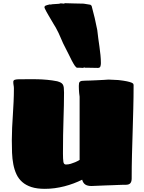

<svg xmlns="http://www.w3.org/2000/svg" viewBox="-20 -1178 914 1221"><path d="M502.4 -35.2Q477.1 -22.5 448.2 -11.7Q419.4 -1 389.2 6.8Q358.9 14.6 327.4 18.8Q295.9 22.9 265.1 22.9Q214.8 22.9 179.7 11.5Q144.5 0 121.1 -20.8Q97.7 -41.5 84.5 -70.1Q71.3 -98.6 64.7 -133.1Q58.1 -167.5 56.6 -206.3Q55.2 -245.1 55.2 -286.1Q55.2 -325.7 57.1 -366Q59.1 -406.2 61.8 -447.3Q64.5 -488.3 66.4 -530.3Q68.4 -572.3 68.4 -615.2Q68.4 -626.5 66.4 -636.2Q64.5 -646 64.5 -657.2Q64.5 -668 75 -670.9Q85.4 -673.8 98.1 -673.8Q127.4 -673.8 157.5 -674.3Q187.5 -674.8 218.3 -674.1Q249 -673.3 280.5 -670.4Q312 -667.5 344.2 -661.1Q357.9 -657.2 366.5 -652.6Q375 -647.9 379.6 -640.4Q384.3 -632.8 385.7 -620.4Q387.2 -607.9 387.2 -588.9Q387.2 -548.8 386.2 -507.1Q385.3 -465.3 383.8 -418.5Q382.3 -371.6 381.3 -318.4Q380.4 -265.1 380.4 -202.1Q380.4 -165.5 383.1 -148.7Q385.7 -131.8 399.4 -131.8Q415 -131.8 430.2 -136.5Q445.3 -141.1 458 -146.5Q472.7 -152.8 486.3 -161.1V-563Q484.4 -574.2 483.4 -585.9Q482.4 -597.7 481.9 -607.7Q481.4 -617.7 481.4 -624.8Q481.4 -631.8 481.4 -633.8Q481.4 -643.1 482.7 -648.9Q483.9 -654.8 488 -658.4Q492.2 -662.1 500 -663.6Q507.8 -665 521.5 -665Q531.7 -665 552.5 -665.8Q573.2 -666.5 596.2 -667.7Q619.1 -668.9 639.6 -669.9Q660.2 -670.9 669.4 -671.9Q671.4 -671.9 681.4 -671.4Q691.4 -670.9 703.1 -670.4Q716.3 -669.4 733.4 -668.9Q767.6 -665 786.9 -660.9Q806.2 -656.7 815.7 -652.8Q825.2 -648.9 827.4 -644.8Q829.6 -640.6 829.6 -636.2Q829.6 -560.5 827.6 -486.6Q825.7 -412.6 823.5 -339.1Q821.3 -265.6 819.3 -191.9Q817.4 -118.2 817.4 -43Q817.4 -22.5 808.6 -12.7Q799.8 -2.9 780.3 -2.9Q772.9 -2.9 759.5 -2.7Q746.1 -2.4 729.2 -1.7Q712.4 -1 693.4 -0.2Q674.3 0.5 655.8 1Q611.8 2.9 561.5 4.9Q536.6 4.9 522.5 -4.4Q508.3 -13.7 502.4 -35.2ZM398.4 -868.7Q388.7 -886.2 381.1 -903.1Q373.5 -919.9 366.5 -936.5Q359.4 -953.1 351.8 -969.5Q344.2 -985.8 334.5 -1002.9Q328.6 -1012.2 321 -1025.1Q313.5 -1038.1 305.2 -1052Q296.9 -1065.9 289.1 -1079.3Q281.2 -1092.8 275.1 -1104Q269 -1115.2 265.6 -1122.6Q262.2 -1129.9 262.7 -1130.9Q262.7 -1138.7 269.8 -1142.1Q276.9 -1145.5 296.4 -1149.9Q298.8 -1149.9 300 -1149.4Q301.3 -1148.9 303.7 -1148.9L310.5 -1150.9L353.5 -1153.8Q356.4 -1154.8 359.9 -1155Q363.3 -1155.3 365.7 -1156.7Q369.6 -1155.8 375.7 -1156Q381.8 -1156.2 386.7 -1154.8L392.6 -1157.7Q418.5 -1157.7 447.3 -1156.2Q476.1 -1154.8 511.7 -1154.8L554.7 -1147.9L562.5 -1141.1Q573.7 -1100.1 582.3 -1063.5Q590.8 -1026.9 598.6 -986.8Q601.1 -960.4 605 -933.8Q608.9 -907.2 612.5 -880.6Q616.2 -854 618.9 -827.9Q621.6 -801.8 621.6 -775.9Q621.6 -765.1 618.4 -755.6Q615.2 -746.1 602.5 -746.1Q588.9 -746.1 575.4 -746.6Q562 -747.1 548.3 -747.1H519.5L515.6 -750L508.8 -746.1Q501 -747.1 490.7 -747.1Q480.5 -747.1 471.7 -747.1Q464.4 -747.1 455.1 -761Q445.8 -774.9 435.8 -794.2Q425.8 -813.5 416 -834.2Q406.2 -855 398.4 -868.7Z"/></svg>

Font: Sigmar One
Style: Regular
Weight: 400
Version: Version 1.000